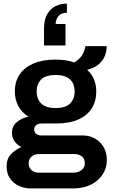

<svg xmlns="http://www.w3.org/2000/svg" viewBox="-20 -871 631 1073"><path d="M152 182Q117 182 86 168Q55 154 36 126.5Q17 99 17 59Q17 15 42.5 -10.5Q68 -36 99 -49Q76 -61 61.5 -81Q47 -101 47 -129Q47 -167 75 -189.5Q103 -212 139 -219Q102 -242 82.5 -278Q63 -314 63 -360Q63 -415 89.5 -454.5Q116 -494 167 -516Q218 -538 290 -538Q319 -538 346 -534Q373 -530 395 -522Q430 -543 443 -569.5Q456 -596 457 -613H576Q576 -578 562.5 -551Q549 -524 525 -506.5Q501 -489 467 -481Q492 -459 505 -428Q518 -397 518 -360Q518 -305 492.5 -265Q467 -225 417.5 -203Q368 -181 296 -181H215Q194 -181 182.5 -172Q171 -163 171 -147Q171 -134 181.5 -124Q192 -114 211 -114H441Q500 -114 538.5 -75.5Q577 -37 577 23Q577 68 553.5 104Q530 140 488 161Q446 182 390 182ZM196 94H389Q408 94 422.5 87.5Q437 81 445.5 69Q454 57 454 42Q454 16 437.5 3Q421 -10 397 -10H196Q172 -10 156 4.5Q140 19 140 42Q140 65 155.5 79.5Q171 94 196 94ZM291 -267Q344 -267 370.5 -291.5Q397 -316 397 -360Q397 -404 370.5 -428Q344 -452 291 -452Q238 -452 211.5 -428Q185 -404 185 -360Q185 -316 211.5 -291.5Q238 -267 291 -267ZM354 -851V-800Q322 -800 306.5 -780.5Q291 -761 291 -737H346V-617H226V-711Q226 -761 244 -792Q262 -823 291 -837Q320 -851 354 -851Z"/></svg>

Font: Archivo Variable SemiBold
Style: Regular
Weight: 600
Designer: Hector Gatti
Foundry: Omnibus-Type
Version: Version 2.001